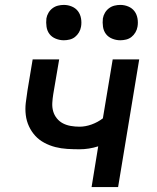

<svg xmlns="http://www.w3.org/2000/svg" viewBox="-20 -762 640 782"><path d="M353 0 380 -166Q361 -160 342 -157Q323 -154 304 -154Q279 -154 254 -155.5Q229 -157 205.5 -163Q182 -169 160.5 -180.5Q139 -192 123.5 -209Q108 -226 98 -247.5Q88 -269 85 -293.5Q82 -318 85 -343.5Q88 -369 92 -394L113 -520H221L197 -379Q194 -361 193 -343Q192 -325 196.5 -309Q201 -293 211.5 -280Q222 -267 236.5 -259.5Q251 -252 268.5 -249Q286 -246 304 -246Q328 -246 353 -255Q378 -264 399 -280L439 -520H547L461 0ZM470 -598Q453 -598 437 -604.5Q421 -611 411.5 -623.5Q402 -636 399.5 -653Q397 -670 399 -687Q401 -699 407.5 -710Q414 -721 424 -728.5Q434 -736 446 -739Q458 -742 470 -742Q487 -742 502.5 -735.5Q518 -729 527.5 -716.5Q537 -704 540 -687Q543 -670 540 -653Q538 -641 531.5 -630Q525 -619 515.5 -611.5Q506 -604 494 -601Q482 -598 470 -598ZM240 -598Q223 -598 207 -604.5Q191 -611 181.5 -623.5Q172 -636 169.5 -653Q167 -670 169 -687Q171 -699 177.5 -710Q184 -721 194 -728.5Q204 -736 216 -739Q228 -742 240 -742Q257 -742 272.5 -735.5Q288 -729 297.5 -716.5Q307 -704 310 -687Q313 -670 310 -653Q308 -641 301.5 -630Q295 -619 285.5 -611.5Q276 -604 264 -601Q252 -598 240 -598Z"/></svg>

Font: Iosevka Semibold Extended
Style: Italic
Weight: 600
Width: 7
Italic angle: -9°
Monospace: yes
Designer: Belleve Invis
Foundry: Belleve Invis
Version: Version 32.5.0; ttfautohint (v1.8.4)